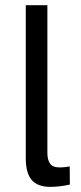

<svg xmlns="http://www.w3.org/2000/svg" viewBox="-20 -710 312 738"><path d="M173.3 8.3Q124.5 8.3 101.8 -18.3Q79.1 -44.9 79.1 -101.1V-689.9H162.1V-123Q162.1 -95.7 172.4 -81.1Q182.6 -66.4 210.4 -66.4Q225.6 -66.4 248 -70.3L248.5 -0.5Q208 8.3 173.3 8.3Z"/></svg>

Font: HK Grotesk Medium Legacy
Style: Regular
Weight: 500
Designer: Alfredo Marco Pradil
Foundry: Hanken Design Co.
Version: Version 2.022;PS 002.022;hotconv 1.0.88;makeotf.lib2.5.64775